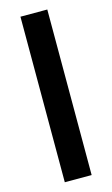

<svg xmlns="http://www.w3.org/2000/svg" viewBox="-116 -744 484 829"><g transform="rotate(-15 126.0 -330.0)"><path d="M66 -700V40H186V-700Z"/></g></svg>

Font: Tanklager Original
Style: Regular
Weight: 400
Designer: Ariel Martín Pérez
Foundry: Tunera Type Foundry
Version: Version 1.000;Glyphs 3.3 (3310)